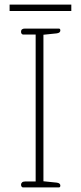

<svg xmlns="http://www.w3.org/2000/svg" viewBox="-20 -820 354 840"><path d="M22 -800H292V-772H22ZM72 -12Q72 -18 76.5 -22Q81 -26 90 -26H136V-669H81Q77 -669 74.5 -672.5Q72 -676 72 -681Q72 -695 89 -695H237Q244 -695 244 -687Q244 -676 228 -674L170 -668V-27L228 -21Q244 -19 244 -8Q244 0 237 0H81Q77 0 74.5 -3.5Q72 -7 72 -12Z"/></svg>

Font: Maitree ExtraLight
Style: Regular
Weight: 250
Designer: CadsonDemak Team
Foundry: CadsonDemak
Version: Version 1.002